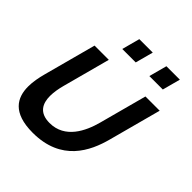

<svg xmlns="http://www.w3.org/2000/svg" viewBox="-203 -863 1010 1010"><g transform="rotate(45 302.0 -357.5)"><path d="M224.5 -630.5H324.5L351.3 -730.5H251.3ZM426 -630.5H526L552.8 -730.5H452.8ZM30.1 -246.5C21.1 -212.8 13.8 -175.9 13.8 -140.7C13.8 -58.4 53.5 14.5 202.7 14.5C415.7 14.5 484.5 -134 514.6 -246.5L593.3 -540H487.3L416.1 -274.5C393.6 -190.5 343.7 -84.5 229.2 -84.5C152.9 -84.5 130.3 -131.2 130.3 -187.2C130.3 -215.5 136.1 -246.3 143.6 -274.5L214.8 -540H108.8Z"/></g></svg>

Font: Manrope
Style: SemiBoldItalic
Weight: 600
Italic angle: -15°
Designer: Mikhail Sharanda
Foundry: Mikhail Sharanda
Version: Version 4.502;hotconv 1.0.109;makeotfexe 2.5.65596